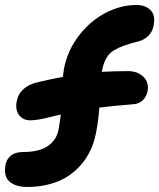

<svg xmlns="http://www.w3.org/2000/svg" viewBox="-27 -700 634 764"><path d="M81.1 43.9Q34.7 43.9 10.5 22.2Q-13.7 0.5 -4.9 -44.9Q-1 -66.9 16.6 -81.1Q34.2 -95.2 65.9 -95.2Q129.4 -95.2 163.8 -119.1Q198.2 -143.1 206.1 -185.1Q211.9 -217.3 214.8 -244.1Q203.6 -241.7 184.1 -237.1Q164.6 -232.4 155.8 -230.2Q147 -228 134 -225.6Q121.1 -223.1 111.6 -222.2Q102.1 -221.2 92.8 -221.2Q64 -221.2 48.3 -242.9Q32.7 -264.6 40 -298.8Q44.4 -324.2 64.9 -344Q85.4 -363.8 120.1 -372.1Q179.2 -386.2 223.1 -394Q223.6 -400.9 228 -429.2Q242.7 -501 287.6 -559.1Q332.5 -617.2 393.1 -648.7Q453.6 -680.2 516.1 -680.2Q551.8 -680.2 572.3 -659.4Q592.8 -638.7 584 -597.2Q579.6 -574.2 564.5 -558.6Q549.3 -543 526.9 -536.1Q491.2 -527.3 467.8 -518.8Q444.3 -510.3 428.5 -501Q412.6 -491.7 402.8 -478.5Q393.1 -465.3 387.7 -451.2Q382.3 -437 377.9 -414.1Q430.7 -417 482.9 -417Q519.5 -417 543.2 -395Q566.9 -373 560.1 -335.9Q555.2 -314.9 541 -301Q526.9 -287.1 503.9 -285.2Q427.7 -279.3 368.2 -272Q364.7 -219.7 355 -170.9Q340.8 -99.1 300 -49.8Q259.3 -0.5 203.9 21.7Q148.4 43.9 81.1 43.9Z"/></svg>

Font: Shantell Sans Irregular Bouncy
Style: Bold Italic
Weight: 700
Italic angle: -11.31°
Designer: Stephen Nixon, Anya Danilova, Shantell Martin
Foundry: Arrow Type
Version: Version 1.006;[9816181b4]